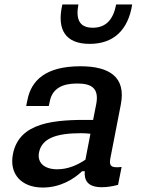

<svg xmlns="http://www.w3.org/2000/svg" viewBox="-20 -830 660 862"><path d="M341 -532.5C185.5 -532.5 120 -469.5 103 -380.5L97.5 -354H199L203.5 -375C215.5 -435.5 264 -455 325 -455C387 -455.5 426.5 -437 412 -362.5L398 -291.5C222 -294 66 -281.5 38 -138C20.5 -48 77 12 172 12C249.5 12 310 -24.5 349 -61.5H360.5C357.5 -20.5 373 10.5 437.5 10.5C459 10.5 483 7 510 0L526 -80.5C479.5 -75 468.5 -84 475.5 -119.5L522.5 -361C546.5 -485 470.5 -532.5 341 -532.5ZM332 -810H260C233.5 -695.5 275 -633 382.5 -633C490.5 -633 555.5 -695.5 573.5 -810H501.5C489 -744 457 -705.5 396.5 -705.5C336 -705.5 319.5 -744 332 -810ZM155 -145C167.5 -208.5 231 -232 344.5 -232C358.5 -232 372.5 -231 386 -229.5L363.5 -113C325.5 -87.5 283.5 -70 237 -70C180 -70 146.5 -98.5 155 -145Z"/></svg>

Font: Monaspace Neon Medium
Style: Italic
Weight: 500
Italic angle: -11°
Designer: Riley Cran & the Lettermatic Team
Foundry: Lettermatic
Version: Version 1.200 (Monaspace Neon)